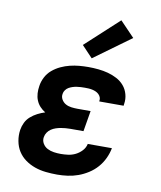

<svg xmlns="http://www.w3.org/2000/svg" viewBox="-87 -846 774 924"><g transform="rotate(10 300.0 -384.5)"><path d="M255 8Q227 8 199 5Q171 2 145.5 -7Q120 -16 98.5 -31.5Q77 -47 63 -69Q49 -91 44 -118.5Q39 -146 43 -173Q46 -192 54.5 -209.5Q63 -227 78 -240Q93 -253 110.5 -262Q128 -271 147 -277Q132 -286 120.5 -298.5Q109 -311 102.5 -327Q96 -343 95 -361Q94 -379 97 -397Q100 -419 111 -440.5Q122 -462 140.5 -477.5Q159 -493 180.5 -503Q202 -513 224.5 -518.5Q247 -524 269.5 -526Q292 -528 314 -528Q339 -528 363.5 -525.5Q388 -523 410.5 -517Q433 -511 454 -500Q475 -489 490 -471.5Q505 -454 511.5 -430.5Q518 -407 514 -383Q514 -381 513.5 -379Q513 -377 513 -374H394Q394 -375 394 -376Q394 -377 394 -377Q396 -386 392.5 -394.5Q389 -403 382.5 -409Q376 -415 368 -418.5Q360 -422 351 -424Q342 -426 332.5 -426.5Q323 -427 314 -427Q304 -427 294.5 -426.5Q285 -426 275 -424.5Q265 -423 255.5 -420Q246 -417 237 -412Q228 -407 221.5 -398Q215 -389 214 -380Q211 -365 218.5 -352Q226 -339 238.5 -332Q251 -325 266.5 -323Q282 -321 297 -321H361L344 -220H280Q268 -220 256.5 -219Q245 -218 233.5 -216Q222 -214 210 -210Q198 -206 187.5 -199Q177 -192 170 -181.5Q163 -171 161 -159Q158 -142 166.5 -127.5Q175 -113 189.5 -105.5Q204 -98 221 -95.5Q238 -93 255 -93Q273 -93 291.5 -95.5Q310 -98 327 -106.5Q344 -115 357.5 -129.5Q371 -144 375 -163H493Q488 -137 476.5 -112.5Q465 -88 447 -67.5Q429 -47 405.5 -32Q382 -17 357 -8Q332 1 306 4.5Q280 8 255 8ZM322 -572 269 -628 431 -777 502 -703Z"/></g></svg>

Font: Iosevka Etoile Oblique
Style: Bold
Weight: 700
Italic angle: -9°
Designer: Belleve Invis
Foundry: Belleve Invis
Version: Version 15.5.2; ttfautohint (v1.8.4)